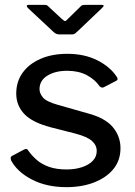

<svg xmlns="http://www.w3.org/2000/svg" viewBox="-20 -762 557 792"><path d="M391 -406Q372 -434 338 -452Q304 -470 257 -470Q208 -470 175.5 -450Q143 -430 143 -394Q143 -377 157 -360Q171 -343 217 -330L340 -295Q413 -276 445 -238Q477 -200 477 -151Q477 -101 448.5 -65.5Q420 -30 369.5 -10Q319 10 254 10Q172 10 111.5 -21.5Q51 -53 26 -100Q24 -106 24 -110.5Q24 -115 28 -118L77 -144Q84 -148 88.5 -147.5Q93 -147 95 -143Q111 -120 132 -102Q153 -84 183 -73.5Q213 -63 255 -63Q290 -63 318.5 -72.5Q347 -82 363 -99Q379 -116 379 -139Q379 -163 359.5 -180.5Q340 -198 291 -211L189 -237Q113 -257 80 -292Q47 -327 47 -376Q47 -425 73 -461.5Q99 -498 146.5 -519Q194 -540 258 -540Q328 -540 381 -513.5Q434 -487 461 -446Q464 -442 465 -437.5Q466 -433 460 -429L408 -402Q404 -400 399.5 -401Q395 -402 391 -406ZM312 -735Q316 -740 321 -741Q326 -742 332 -742H399Q415 -742 401 -729L297 -630Q293 -626 288.5 -623Q284 -620 276 -620H227Q217 -620 211 -623Q205 -626 200 -631L95 -729Q90 -735 90.5 -738.5Q91 -742 98 -742H160Q167 -742 170.5 -741.5Q174 -741 180 -735L235 -684Q245 -675 248.5 -675Q252 -675 260 -684Z"/></svg>

Font: Libre Franklin Medium
Style: Regular
Weight: 500
Designer: Pablo Impallari, Rodrigo Fuenzalida, Nhung Nguyen
Foundry: Impallari Type
Version: Version 3.000